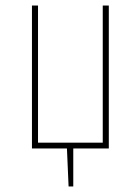

<svg xmlns="http://www.w3.org/2000/svg" viewBox="-20 -539 510 697"><path d="M375 -519V0H246V138H229L223 0H96V-519H118V-21H353V-519Z"/></svg>

Font: Fira Sans Extra Condensed Thin
Style: Regular
Weight: 250
Width: 1
Designer: Carrois Corporate & Edenspiekermann AG
Foundry: Carrois Corporate GbR & Edenspiekermann AG
Version: Version 4.203